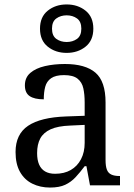

<svg xmlns="http://www.w3.org/2000/svg" viewBox="-20 -834 603 864"><path d="M205 10Q161 10 125.5 -7.5Q90 -25 70 -60.5Q50 -96 50 -150Q50 -230 106.5 -268Q163 -306 278 -310L361 -313V-373Q361 -409 355 -436.5Q349 -464 329 -480Q309 -496 268 -496Q230 -496 210 -482Q190 -468 183.5 -443.5Q177 -419 177 -387Q135 -387 113.5 -401.5Q92 -416 92 -450Q92 -485 116.5 -506Q141 -527 182 -536.5Q223 -546 272 -546Q364 -546 409.5 -507Q455 -468 455 -373V-114Q455 -86 461 -70.5Q467 -55 481 -48.5Q495 -42 517 -42H520V0H385L369 -86H361Q340 -58 320 -36.5Q300 -15 273.5 -2.5Q247 10 205 10ZM228 -52Q269 -52 298.5 -69Q328 -86 344.5 -117.5Q361 -149 361 -191V-272L297 -269Q240 -267 207.5 -252Q175 -237 161 -210.5Q147 -184 147 -145Q147 -114 156 -93.5Q165 -73 183 -62.5Q201 -52 228 -52ZM280 -596Q230 -596 195 -624Q160 -652 160 -705Q160 -758 195 -786Q230 -814 280 -814Q330 -814 365 -786Q400 -758 400 -705Q400 -652 365 -624Q330 -596 280 -596ZM280 -645Q307 -645 326.5 -659Q346 -673 346 -705Q346 -737 326.5 -751Q307 -765 280 -765Q253 -765 233.5 -751Q214 -737 214 -705Q214 -673 233.5 -659Q253 -645 280 -645Z"/></svg>

Font: Noto Serif Lao
Style: Regular
Weight: 400
Designer: Monotype Design Team
Foundry: Monotype Imaging Inc.
Version: Version 2.003